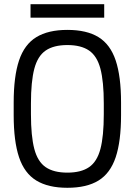

<svg xmlns="http://www.w3.org/2000/svg" viewBox="-20 -882 640 912"><path d="M300 10Q209 10 152.5 -24.5Q96 -59 70.5 -135Q45 -211 45 -335V-395Q45 -519 70.5 -595Q96 -671 152.5 -705.5Q209 -740 300 -740Q392 -740 448 -705.5Q504 -671 529.5 -595Q555 -519 555 -395V-335Q555 -211 529.5 -135Q504 -59 448 -24.5Q392 10 300 10ZM300 -62Q365 -62 403 -88Q441 -114 457 -174.5Q473 -235 473 -340V-390Q473 -495 457 -555.5Q441 -616 403 -642Q365 -668 300 -668Q235 -668 197 -642Q159 -616 143 -555.5Q127 -495 127 -390V-340Q127 -235 143 -174.5Q159 -114 197 -88Q235 -62 300 -62ZM125 -798V-862H475V-798Z"/></svg>

Font: M PLUS Code Latin 60
Style: Regular
Weight: 400
Width: 7
Monospace: yes
Designer: Coji Morishita
Foundry: UNDERFOREST DESIGN
Version: Version 1.005; ttfautohint (v1.8.3)